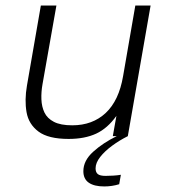

<svg xmlns="http://www.w3.org/2000/svg" viewBox="-20 -490 610 691"><path d="M227 10Q154 10 118.5 -16.5Q83 -43 75.5 -86.5Q68 -130 77 -182L127 -470H183L133 -187Q128 -159 129 -132.5Q130 -106 140 -85Q150 -64 174 -51.5Q198 -39 240 -39Q313 -39 360.5 -83.5Q408 -128 423 -216L467 -470H522L440 0H386L399 -73Q367 -28 326 -9Q285 10 227 10ZM355 181Q319 181 299.5 167.5Q280 154 280 126Q280 88 315.5 56Q351 24 400 0H440Q410 15 383.5 34.5Q357 54 340.5 75Q324 96 324 116Q324 130 332 136.5Q340 143 360 143Q373 143 388.5 142Q404 141 415 139L409 173Q396 177 382.5 179Q369 181 355 181Z"/></svg>

Font: Gantari Light
Style: Italic
Weight: 300
Italic angle: -10°
Version: Version 1.000